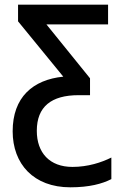

<svg xmlns="http://www.w3.org/2000/svg" viewBox="-20 -559 514 819"><path d="M280 240C361 240 416 225 455 205V113C413 134 355 153 289 153C192 153 137 93 137 -1C137 -104 199 -153 315 -153H364V-225L178 -455H441V-539H57V-468L250 -232C120 -219 34 -144 34 1C34 140 123 240 280 240Z"/></svg>

Font: Noto Sans SemiCondensed Medium
Style: Regular
Weight: 500
Width: 4
Designer: Monotype Design Team
Foundry: Monotype Imaging Inc.
Version: Version 2.013